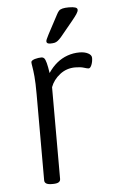

<svg xmlns="http://www.w3.org/2000/svg" viewBox="-52 -754 471 792"><g transform="rotate(-5 183.0 -358.0)"><path d="M130 2Q115 2 107.5 -2.5Q100 -7 100 -16V-373Q100 -420 97.5 -446.5Q95 -473 92.5 -486.5Q90 -500 90 -506Q90 -510 94.5 -513Q99 -516 105.5 -518Q112 -520 119.5 -521Q127 -522 132 -522Q140 -522 144.5 -517Q149 -512 153 -497Q157 -482 161 -455Q177 -479 197 -495.5Q217 -512 241 -520.5Q265 -529 291 -529Q312 -529 326.5 -521.5Q341 -514 341 -502Q341 -494 339.5 -486.5Q338 -479 335.5 -473Q333 -467 330 -463.5Q327 -460 323 -460Q318 -460 304 -464.5Q290 -469 268 -469Q232 -469 204.5 -447.5Q177 -426 166 -396V-16Q166 -7 158.5 -2.5Q151 2 135 2ZM175 -576Q167 -576 163 -578.5Q159 -581 159 -586Q159 -591 162.5 -597.5Q166 -604 171 -615L212 -692Q217 -702 222 -707.5Q227 -713 237 -715.5Q247 -718 263 -718Q281 -718 290 -715Q299 -712 299 -705Q299 -698 292 -687.5Q285 -677 271 -660L220 -598Q212 -589 205.5 -584Q199 -579 192 -577.5Q185 -576 175 -576Z"/></g></svg>

Font: Asap Light
Style: Regular
Weight: 300
Designer: Pablo Cosgaya
Foundry: Omnibus-Type
Version: Version 3.001